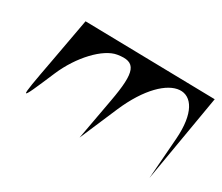

<svg xmlns="http://www.w3.org/2000/svg" viewBox="-110 -826 1360 1175"><g transform="rotate(30 570.5 -238.5)"><path d="M206 -556 148 -238C89 80 89 80 202 -185C266 -335 385 -461 476 -476C602 -497 625 -441 583 -212L530 79L643 -185C806 -564 1073 -583 1046 -212L1024 79C1059 -127 1094 -332 1129 -538Z"/></g></svg>

Font: Venom Sans
Style: Obl
Weight: 400
Version: Version 1.001